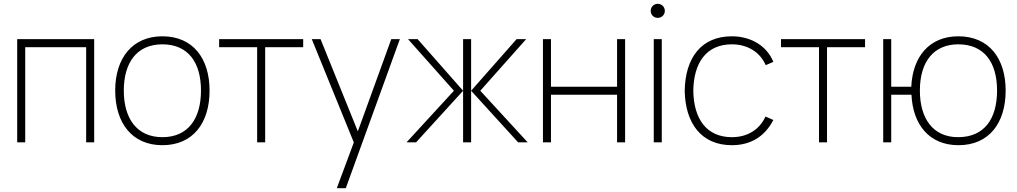

<svg xmlns="http://www.w3.org/2000/svg" viewBox="-20 -745 5324 1005"><path d="M70 0H112V-498H431V0H473V-540H70Z M830 15C989 15 1077 -100 1077 -271C1077 -438 991 -555 830 -555C673 -555 583 -441 583 -271C583 -103 670 15 830 15ZM830 -27C697 -27 628 -124 628 -271C628 -413 693 -513 830 -513C965 -513 1032 -418 1032 -271C1032 -126 966 -27 830 -27Z M1326 0H1368V-498H1567V-540H1127V-498H1326Z M1743 240H1790L2073 -540H2028L1853 -57.5L1658 -540H1612L1832 0.5Z M2108 0H2158L2404 -270V0H2446V-270L2692 0H2742L2494 -270L2734 -540H2684L2446 -270V-540H2404V-270L2166 -540H2116L2356 -270Z M2822 0H2864V-249H3210V0H3252V-540H3210V-291H2864V-540H2822Z M3423 -651.5C3443.5 -651.5 3460 -667.5 3460 -688C3460 -709 3443.5 -725 3423 -725C3402 -725 3386 -709 3386 -688C3386 -667.5 3402 -651.5 3423 -651.5ZM3402 0H3444V-540H3402Z M3811 15C3909 15 3983 -30 4028 -117L3987 -135C3954 -64 3890 -27 3811 -27C3678 -27 3611 -123 3609 -270C3611 -414 3675 -513 3811 -513C3892 -513 3958 -473 3988 -404L4028 -421C3995 -504 3911 -555 3811 -555C3651 -555 3567 -443 3564 -270C3567 -101 3650 15 3811 15Z M4267 0H4309V-498H4508V-540H4068V-498H4267Z M4997 15C5157 15 5244 -101 5244 -271C5244 -438 5158 -555 4996 -555C4846 -555 4757 -450 4750 -291H4645V-540H4603V0H4645V-249H4751C4758 -93 4844 15 4997 15ZM4995 -27C4864 -27 4795 -124 4795 -271C4795 -424 4869 -513 4996 -513C5131 -513 5199 -419 5199 -271C5199 -124 5133 -27 4995 -27Z"/></svg>

Font: Hauora ExtraLight
Style: Regular
Weight: 200
Designer: Mikhail Sharanda
Foundry: WCYS & Co.
Version: Version 1.010